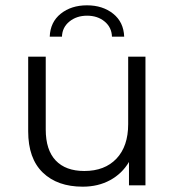

<svg xmlns="http://www.w3.org/2000/svg" viewBox="-20 -697 659 722"><path d="M527 -484V0H465V-88Q439 -44 394 -19.5Q349 5 291 5Q196 5 141 -48Q86 -101 86 -203V-484H152V-210Q152 -133 189.5 -93.5Q227 -54 297 -54Q374 -54 418 -100.5Q462 -147 462 -230V-484ZM447 -559H401Q400 -594 373.5 -616Q347 -638 307.5 -638Q268 -638 241 -616Q214 -594 213 -559H167Q169 -614 208.5 -645.5Q248 -677 307 -677Q366 -677 405.5 -645.5Q445 -614 447 -559Z"/></svg>

Font: Montserrat Ace
Style: Regular
Weight: 400
Designer: Julieta Ulanovsky
Foundry: Julieta Ulanovsky
Version: Version 1